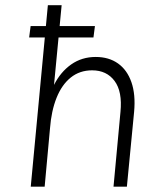

<svg xmlns="http://www.w3.org/2000/svg" viewBox="-20 -698 575 718"><path d="M89 -558 94.5 -600.5H335L329.5 -558ZM95 0 159 -678.5H210.5L182 -380.5Q206.5 -429 246.2 -457Q286 -485 338 -485Q387 -485 421.2 -460.8Q455.5 -436.5 471.5 -390.5Q487.5 -344.5 481.5 -279.5L454.5 0H404.5L430.5 -279.5Q438 -355.5 408.5 -395.2Q379 -435 324.5 -435Q278 -435 244.5 -408Q211 -381 191.5 -332.2Q172 -283.5 167 -218L147 0Z"/></svg>

Font: Karla Light
Style: Italic
Weight: 300
Italic angle: -8°
Designer: Jonathan Pinhorn
Version: Version 2.004;gftools[0.9.33]